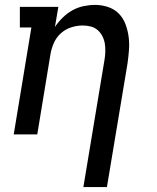

<svg xmlns="http://www.w3.org/2000/svg" viewBox="-20 -548 640 783"><path d="M320 215 406 -303Q409 -320 409.5 -337Q410 -354 407.5 -370Q405 -386 397.5 -400.5Q390 -415 378 -425.5Q366 -436 350 -440Q334 -444 317 -444Q294 -444 270.5 -436.5Q247 -429 228.5 -412.5Q210 -396 200 -373.5Q190 -351 186 -328L132 0H36L108 -436H61V-520H218L204 -438Q218 -459 236 -476.5Q254 -494 275.5 -506Q297 -518 321 -523Q345 -528 368 -528Q395 -528 420.5 -519.5Q446 -511 464 -493Q482 -475 491.5 -450Q501 -425 504.5 -398.5Q508 -372 506 -344.5Q504 -317 500 -289L416 215Z"/></svg>

Font: Iosevka Etoile Medium
Style: Italic
Weight: 500
Italic angle: -9°
Designer: Belleve Invis
Foundry: Belleve Invis
Version: Version 22.1.2; ttfautohint (v1.8.4)